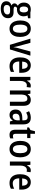

<svg xmlns="http://www.w3.org/2000/svg" viewBox="2038 -2738 940 5057"><g transform="rotate(90 2508.5 -210.0)"><path d="M306.2 -539.6H461.9V-478L384.3 -464.4Q397 -445.3 403.8 -419.9Q410.6 -394.5 410.6 -366.2Q410.6 -283.2 362.8 -234.9Q314.9 -186.5 229 -186.5Q216.8 -186.5 207.3 -187.3Q197.8 -188 190.9 -189.5Q175.3 -178.2 165.8 -165.3Q156.2 -152.3 156.2 -136.2Q156.2 -123 164.6 -114.3Q172.9 -105.5 188.7 -101.3Q204.6 -97.2 226.1 -97.2H300.3Q377.4 -97.2 418.5 -60.1Q459.5 -22.9 459.5 50.3Q459.5 140.1 393.3 190.2Q327.1 240.2 207.5 240.2Q114.3 240.2 63.7 201.7Q13.2 163.1 13.2 91.8Q13.2 43 42.2 8.5Q71.3 -25.9 125.5 -42Q101.1 -52.2 85.2 -72.8Q69.3 -93.3 69.3 -119.1Q69.3 -147 84.7 -167Q100.1 -187 131.8 -209Q92.3 -229 70.3 -270.5Q48.3 -312 48.3 -366.2Q48.3 -452.6 96.2 -501.5Q144 -550.3 230 -550.3Q242.7 -550.3 256.8 -548.8Q271 -547.4 284.4 -544.9Q297.9 -542.5 306.2 -539.6ZM110.4 83Q110.4 122.1 136.7 143.1Q163.1 164.1 213.9 164.1Q259.3 164.1 292.2 152.6Q325.2 141.1 343.3 118.9Q361.3 96.7 361.3 64.9Q361.3 40 350.6 24.7Q339.8 9.3 318.4 2.2Q296.9 -4.9 263.7 -4.9H199.7Q158.7 -4.9 134.5 18.8Q110.4 42.5 110.4 83ZM151.4 -365.2Q151.4 -312 172.1 -284.2Q192.9 -256.3 230.5 -256.3Q268.6 -256.3 288.1 -284.2Q307.6 -312 307.6 -366.7Q307.6 -422.4 287.8 -451.2Q268.1 -480 230 -480Q191.9 -480 171.6 -450.4Q151.4 -420.9 151.4 -365.2Z M735.8 9.8Q664.6 9.8 616.2 -27.6Q567.9 -64.9 543.7 -128.7Q519.5 -192.4 519.5 -271Q519.5 -359.9 545.4 -422.1Q571.3 -484.4 619.9 -517.3Q668.5 -550.3 737.3 -550.3Q804.2 -550.3 852.5 -516.4Q900.9 -482.4 927 -419.7Q953.1 -356.9 953.1 -270.5Q953.1 -182.1 927 -119.4Q900.9 -56.6 852.3 -23.4Q803.7 9.8 735.8 9.8ZM736.3 -78.6Q790.5 -78.6 817.4 -128.9Q831.1 -153.3 837.4 -189Q843.8 -224.6 843.8 -272Q843.8 -317.4 836.7 -355Q829.6 -392.6 814.5 -417.5Q787.6 -460.9 736.3 -460.9Q710.4 -460.9 690.9 -450Q671.4 -439 658.2 -416Q644 -393.1 636.5 -356.9Q628.9 -320.8 628.9 -271.5Q628.9 -224.6 635.5 -189Q642.1 -153.3 654.8 -129.4Q681.2 -78.6 736.3 -78.6Z M1161.1 0 998 -540H1108.4L1197.8 -208Q1202.1 -193.4 1206.3 -173.1Q1210.4 -152.8 1214.4 -132.1Q1218.3 -111.3 1220.7 -95.2H1223.1Q1225.1 -106.4 1227.8 -122.3Q1230.5 -138.2 1233.6 -154.8Q1236.8 -171.4 1240.2 -184.1L1336.4 -540H1446.8L1282.2 0Z M1719.2 9.8Q1611.8 9.8 1551.8 -62.5Q1491.7 -134.8 1491.7 -266.1Q1491.7 -356 1516.6 -419.4Q1541.5 -482.9 1588.6 -516.6Q1635.7 -550.3 1701.7 -550.3Q1793.5 -550.3 1845.5 -485.8Q1897.5 -421.4 1897.5 -306.2V-246.1H1600.1Q1601.1 -161.1 1635.3 -118.2Q1669.4 -75.2 1731.9 -75.2Q1756.3 -75.2 1778.8 -79.1Q1801.3 -83 1824.5 -91.3Q1847.7 -99.6 1873.5 -112.8V-26.4Q1838.4 -7.3 1801.3 1.2Q1764.2 9.8 1719.2 9.8ZM1602.1 -323.2H1794.4Q1793.5 -392.1 1769 -430.4Q1744.6 -468.8 1702.1 -468.8Q1659.2 -468.8 1632.8 -432.6Q1606.4 -396.5 1602.1 -323.2Z M2005.9 0V-540H2091.3L2104.5 -450.7H2109.4Q2132.8 -501 2163.3 -525.6Q2193.8 -550.3 2232.4 -550.3Q2247.1 -550.3 2260 -548.6Q2272.9 -546.9 2287.1 -543.5L2273.4 -440.4Q2263.2 -443.8 2251.5 -445.3Q2239.7 -446.8 2225.1 -446.8Q2191.9 -446.8 2167 -427.2Q2142.1 -407.7 2128.4 -372.6Q2120.6 -353.5 2116.7 -330.6Q2112.8 -307.6 2112.8 -281.2V0Z M2362.8 0V-540H2447.3L2460.4 -468.8H2467.3Q2487.3 -508.3 2524.7 -529.3Q2562 -550.3 2608.9 -550.3Q2688 -550.3 2727.8 -501.5Q2767.6 -452.6 2767.6 -356.4V0H2660.6V-333Q2660.6 -396.5 2641.4 -428.5Q2622.1 -460.4 2580.6 -460.4Q2523.9 -460.4 2497.1 -418.5Q2469.7 -374.5 2469.7 -270.5V0Z M3256.3 0H3179.2L3158.2 -76.2H3155.3Q3125 -28.8 3090.3 -9.5Q3055.7 9.8 3008.8 9.8Q2940.4 9.8 2903.1 -33.7Q2865.7 -77.1 2865.7 -152.8Q2865.7 -235.8 2918.2 -279.1Q2970.7 -322.3 3072.3 -326.2L3150.4 -329.1V-362.8Q3150.4 -415.5 3130.6 -441.4Q3110.8 -467.3 3068.4 -467.3Q3013.2 -467.3 2945.3 -429.7L2909.2 -504.9Q2948.2 -527.3 2992.2 -538.8Q3036.1 -550.3 3082.5 -550.3Q3169.4 -550.3 3212.9 -502.7Q3256.3 -455.1 3256.3 -361.3ZM3044.4 -72.8Q3092.8 -72.8 3121.6 -110.1Q3150.4 -147.5 3150.4 -211.9V-260.3L3095.7 -257.8Q3033.7 -254.9 3004.6 -229.7Q2975.6 -204.6 2975.6 -154.3Q2975.6 -113.8 2993.4 -93.3Q3011.2 -72.8 3044.4 -72.8Z M3530.8 9.8Q3461.9 9.8 3429.4 -30Q3397 -69.8 3397 -150.9V-455.1H3337.4V-504.4L3405.8 -541.5L3436.5 -660.2H3504.4V-540H3617.7V-455.1H3504.4V-155.3Q3504.4 -115.7 3517.8 -97.7Q3531.2 -79.6 3560.5 -79.6Q3592.3 -79.6 3625 -91.3V-9.3Q3606 0.5 3583 5.1Q3560.1 9.8 3530.8 9.8Z M3907.2 9.8Q3835.9 9.8 3787.6 -27.6Q3739.3 -64.9 3715.1 -128.7Q3690.9 -192.4 3690.9 -271Q3690.9 -359.9 3716.8 -422.1Q3742.7 -484.4 3791.3 -517.3Q3839.8 -550.3 3908.7 -550.3Q3975.6 -550.3 4023.9 -516.4Q4072.3 -482.4 4098.4 -419.7Q4124.5 -356.9 4124.5 -270.5Q4124.5 -182.1 4098.4 -119.4Q4072.3 -56.6 4023.7 -23.4Q3975.1 9.8 3907.2 9.8ZM3907.7 -78.6Q3961.9 -78.6 3988.8 -128.9Q4002.4 -153.3 4008.8 -189Q4015.1 -224.6 4015.1 -272Q4015.1 -317.4 4008.1 -355Q4001 -392.6 3985.8 -417.5Q3959 -460.9 3907.7 -460.9Q3881.8 -460.9 3862.3 -450Q3842.8 -439 3829.6 -416Q3815.4 -393.1 3807.9 -356.9Q3800.3 -320.8 3800.3 -271.5Q3800.3 -224.6 3806.9 -189Q3813.5 -153.3 3826.2 -129.4Q3852.5 -78.6 3907.7 -78.6Z M4235.4 0V-540H4320.8L4334 -450.7H4338.9Q4362.3 -501 4392.8 -525.6Q4423.3 -550.3 4461.9 -550.3Q4476.6 -550.3 4489.5 -548.6Q4502.4 -546.9 4516.6 -543.5L4502.9 -440.4Q4492.7 -443.8 4481 -445.3Q4469.2 -446.8 4454.6 -446.8Q4421.4 -446.8 4396.5 -427.2Q4371.6 -407.7 4357.9 -372.6Q4350.1 -353.5 4346.2 -330.6Q4342.3 -307.6 4342.3 -281.2V0Z M4796.9 9.8Q4689.5 9.8 4629.4 -62.5Q4569.3 -134.8 4569.3 -266.1Q4569.3 -356 4594.2 -419.4Q4619.1 -482.9 4666.3 -516.6Q4713.4 -550.3 4779.3 -550.3Q4871.1 -550.3 4923.1 -485.8Q4975.1 -421.4 4975.1 -306.2V-246.1H4677.7Q4678.7 -161.1 4712.9 -118.2Q4747.1 -75.2 4809.6 -75.2Q4834 -75.2 4856.4 -79.1Q4878.9 -83 4902.1 -91.3Q4925.3 -99.6 4951.2 -112.8V-26.4Q4916 -7.3 4878.9 1.2Q4841.8 9.8 4796.9 9.8ZM4679.7 -323.2H4872.1Q4871.1 -392.1 4846.7 -430.4Q4822.3 -468.8 4779.8 -468.8Q4736.8 -468.8 4710.4 -432.6Q4684.1 -396.5 4679.7 -323.2Z"/></g></svg>

Font: Open Sans
Style: Regular
Weight: 600
Width: 3
Foundry: Ascender Corporation
Version: Version 1.000